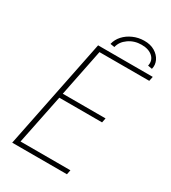

<svg xmlns="http://www.w3.org/2000/svg" viewBox="-209 -979 967 1086"><g transform="rotate(30 275.0 -436.5)"><path d="M47.9 0 193.4 -719.7H550.3L544.4 -690.4H219.2L157.2 -382.8H436.5L430.7 -353.5H151.4L85.4 -29.3H411.1L405.3 0ZM523.4 -756.8 495.6 -761.7Q503.9 -798.3 478.3 -822Q452.6 -845.7 405.8 -845.7Q358.4 -845.7 322.3 -820.3Q286.1 -794.9 277.8 -757.3L250 -761.7Q257.3 -793.5 280 -818.4Q302.7 -843.3 335.9 -857.9Q369.1 -872.6 406.7 -873Q447.8 -873.5 476.6 -856.2Q505.4 -838.9 518.1 -812Q530.8 -785.2 523.4 -756.8Z"/></g></svg>

Font: Reddit Sans ExtraLight
Style: Italic
Weight: 250
Italic angle: -11.25°
Designer: Stephen Hutchings
Version: Version 1.013